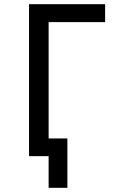

<svg xmlns="http://www.w3.org/2000/svg" viewBox="-20 -745 640 916"><path d="M212 0H118.5V-725H481.5V-639.5H212V-84.5H301.5V151H212Z"/></svg>

Font: JuliaMono
Style: Regular
Weight: 400
Monospace: yes
Designer: cormullion
Foundry: corm
Version: Version 0.055; ttfautohint (v1.8.4)